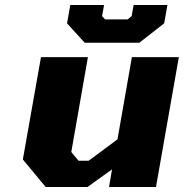

<svg xmlns="http://www.w3.org/2000/svg" viewBox="-20 -752 740 773"><path d="M321 -580 250 -658 263 -732H399L391 -687L403 -674H494L510 -687L518 -732H654L641 -658L541 -580ZM164 1 72 -110 145 -522H334L267 -140L296 -105H337L453 -191L511 -522H700L608 1H419L431 -70L332 1Z"/></svg>

Font: Tomorrow
Style: Bold Italic
Weight: 700
Italic angle: -10°
Designer: Tony de Marco, Monica Rizzolli
Foundry: Just in Type
Version: Version 2.002